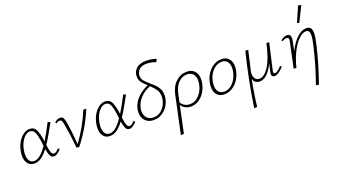

<svg xmlns="http://www.w3.org/2000/svg" viewBox="-77 -1386 4128 2350"><g transform="rotate(-20 1987.0 -211.0)"><path d="M497 -73 511 -55Q486 -28 463.5 -12Q441 4 418 4Q386 4 370 -28.5Q354 -61 345 -118Q299 -57 255 -26.5Q211 4 163 4Q109 4 79 -34Q49 -72 49 -136Q49 -168 56 -200Q68 -261 97.5 -310Q127 -359 166.5 -387Q206 -415 248 -415Q307 -415 331.5 -363Q356 -311 369 -211V-207Q422 -291 486 -418L519 -406Q465 -309 435 -256.5Q405 -204 375 -160Q383 -94 394.5 -61.5Q406 -29 430 -29Q445 -29 459.5 -39.5Q474 -50 497 -73ZM339 -161 335 -200Q324 -291 305 -338Q286 -385 242 -385Q211 -385 181.5 -361Q152 -337 129 -294Q106 -251 96 -197Q90 -166 90 -138Q90 -87 110.5 -56.5Q131 -26 171 -26Q210 -26 251.5 -60Q293 -94 339 -161Z M987 -409Q893 -186 746 1L712 -1Q694 -185 672 -306Q663 -354 655.5 -369Q648 -384 627 -384Q605 -384 583 -365L571 -381Q608 -415 645 -415Q676 -415 688 -392Q700 -369 709 -311Q727 -197 739 -39Q869 -215 949 -412Z M1481 -73 1495 -55Q1470 -28 1447.5 -12Q1425 4 1402 4Q1370 4 1354 -28.5Q1338 -61 1329 -118Q1283 -57 1239 -26.5Q1195 4 1147 4Q1093 4 1063 -34Q1033 -72 1033 -136Q1033 -168 1040 -200Q1052 -261 1081.5 -310Q1111 -359 1150.5 -387Q1190 -415 1232 -415Q1291 -415 1315.5 -363Q1340 -311 1353 -211V-207Q1406 -291 1470 -418L1503 -406Q1449 -309 1419 -256.5Q1389 -204 1359 -160Q1367 -94 1378.5 -61.5Q1390 -29 1414 -29Q1429 -29 1443.5 -39.5Q1458 -50 1481 -73ZM1323 -161 1319 -200Q1308 -291 1289 -338Q1270 -385 1226 -385Q1195 -385 1165.5 -361Q1136 -337 1113 -294Q1090 -251 1080 -197Q1074 -166 1074 -138Q1074 -87 1094.5 -56.5Q1115 -26 1155 -26Q1194 -26 1235.5 -60Q1277 -94 1323 -161Z M1739 -587Q1736 -575 1736 -564Q1736 -528 1758 -500Q1780 -472 1826 -433Q1864 -401 1887.5 -377Q1911 -353 1927.5 -318.5Q1944 -284 1944 -241Q1944 -214 1939 -191Q1921 -106 1860 -51Q1799 4 1718 4Q1650 4 1610 -37.5Q1570 -79 1570 -145Q1570 -172 1575 -193Q1593 -273 1653.5 -332Q1714 -391 1792 -422Q1747 -461 1724 -493Q1701 -525 1701 -567Q1701 -582 1704 -598Q1716 -652 1759.5 -681.5Q1803 -711 1875 -711Q1936 -711 2006 -689L1986 -651Q1929 -675 1866 -675Q1811 -675 1779.5 -651.5Q1748 -628 1739 -587ZM1906 -236Q1906 -287 1881.5 -324.5Q1857 -362 1813 -402Q1739 -374 1684.5 -318Q1630 -262 1615 -190Q1610 -165 1610 -148Q1610 -94 1641.5 -60.5Q1673 -27 1727 -27Q1792 -27 1839 -74Q1886 -121 1901 -190Q1906 -217 1906 -236Z M2431 -270Q2431 -243 2425 -213Q2412 -151 2379.5 -101.5Q2347 -52 2301 -24Q2255 4 2203 4Q2162 4 2129.5 -13Q2097 -30 2078 -61L2004 289H1964L1981 210Q1997 137 2018 37.5Q2039 -62 2069 -201Q2090 -301 2152.5 -358Q2215 -415 2294 -415Q2359 -415 2395 -376Q2431 -337 2431 -270ZM2392 -266Q2392 -321 2364 -352Q2336 -383 2286 -383Q2224 -383 2175.5 -335Q2127 -287 2108 -200L2085 -93Q2103 -61 2133.5 -44Q2164 -27 2200 -27Q2267 -27 2317.5 -79Q2368 -131 2386 -213Q2392 -242 2392 -266Z M2510 -136Q2510 -163 2516 -193Q2529 -257 2563.5 -307.5Q2598 -358 2645.5 -386Q2693 -414 2746 -414Q2807 -414 2841 -376.5Q2875 -339 2875 -275Q2875 -249 2869 -219Q2856 -157 2822.5 -106Q2789 -55 2740.5 -25.5Q2692 4 2638 4Q2577 4 2543.5 -34Q2510 -72 2510 -136ZM2829 -217Q2835 -246 2835 -270Q2835 -322 2810 -352.5Q2785 -383 2738 -383Q2698 -383 2660.5 -360Q2623 -337 2595 -294.5Q2567 -252 2556 -196Q2550 -166 2550 -141Q2550 -88 2576 -58Q2602 -28 2648 -28Q2712 -28 2762 -82Q2812 -136 2829 -217Z M3411 -74Q3341 4 3291 4Q3273 4 3263 -6.5Q3253 -17 3253 -36Q3253 -48 3256 -61L3281 -168Q3241 -82 3194 -39Q3147 4 3097 4Q3071 4 3046 -12Q3021 -28 3014 -62Q2977 125 2960 284L2920 289Q2969 -49 3058 -410H3096L3037 -153Q3033 -137 3033 -118Q3033 -79 3052 -54Q3071 -29 3104 -29Q3169 -29 3230.5 -124.5Q3292 -220 3333 -410H3369L3291 -69Q3288 -57 3288 -49Q3288 -29 3306 -29Q3325 -29 3345 -44Q3365 -59 3395 -91Z M3924 -327Q3924 -280 3902 -186Q3875 -66 3843.5 40Q3812 146 3763 289L3726 282Q3769 161 3800.5 53.5Q3832 -54 3862 -181Q3883 -270 3883 -315Q3883 -350 3871 -365.5Q3859 -381 3836 -381Q3789 -381 3737 -329Q3685 -277 3642 -189.5Q3599 -102 3575 0H3539L3609 -331Q3612 -349 3612 -354Q3612 -384 3583 -384Q3571 -384 3556 -378.5Q3541 -373 3528 -363L3517 -379Q3537 -396 3559 -405.5Q3581 -415 3602 -415Q3649 -415 3649 -362Q3649 -346 3646 -332L3618 -200Q3668 -300 3729.5 -357.5Q3791 -415 3851 -415Q3889 -415 3906.5 -394Q3924 -373 3924 -327ZM3768 -512 3855 -711 3894 -703 3797 -506Z"/></g></svg>

Font: Ysabeau Light
Style: Italic
Weight: 300
Italic angle: -12°
Designer: Christian Thalmann (Catharsis Fonts)
Version: Version 0.003